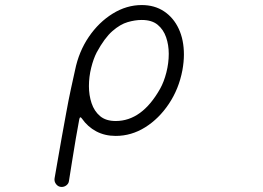

<svg xmlns="http://www.w3.org/2000/svg" viewBox="-20 -526 1040 760"><path d="M224 214Q211 214 202.5 203.5Q194 193 196 180Q201 153 208 111Q215 69 224 20Q233 -29 242 -79Q251 -129 260.5 -173Q270 -217 277 -248Q292 -322 331.5 -380Q371 -438 426 -472Q481 -506 541 -506Q592 -506 629.5 -481Q667 -456 687.5 -412Q708 -368 708 -310Q708 -281 702 -248Q688 -174 648.5 -115Q609 -56 554.5 -22Q500 12 438 12Q395 12 361 -6Q327 -24 304 -57Q297 -67 294 -55Q288 -23 280 23Q272 69 265 114.5Q258 160 253 190Q252 200 243.5 207Q235 214 224 214ZM438 -47Q542 -47 614 -175Q629 -202 638.5 -239Q648 -276 648 -313Q648 -348 637.5 -378.5Q627 -409 604 -428Q581 -447 541 -447Q515 -447 485.5 -438.5Q456 -430 425 -403Q394 -376 363 -319Q350 -294 341 -258Q332 -222 332 -185Q332 -149 342.5 -117.5Q353 -86 376 -66.5Q399 -47 438 -47Z"/></svg>

Font: Kiwi Maru Light
Style: Regular
Weight: 300
Designer: Hiroki-Chan
Version: Version 1.100